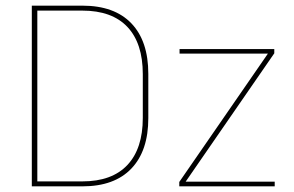

<svg xmlns="http://www.w3.org/2000/svg" viewBox="-20 -659 1040 679"><path d="M102.5 0V-17.5H271Q376 -17.5 430.5 -75.5Q485 -133.5 485 -242V-397Q485 -506 430.5 -563.8Q376 -621.5 271 -621.5H101.5V-639H271.5Q384.5 -639 444.5 -576.5Q504.5 -514 504.5 -397.5V-241.5Q504.5 -125.5 444.5 -62.8Q384.5 0 271.5 0ZM92.5 0V-639H112V0ZM951.5 -16.5V0H614V-15.5L927.5 -469.5H615V-485.5H950V-470.5L636.5 -16.5Z"/></svg>

Font: Anek Latin Medium Thin
Style: Regular
Weight: 250
Version: Version 1.003